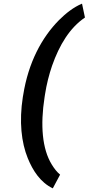

<svg xmlns="http://www.w3.org/2000/svg" viewBox="-20 -809 485 1051"><path d="M105 -278C84 -143 97 -29 132 57C160 126 202 190 269 222L309 147C292 133 277 114 263 91C211 6 200 -123 224 -277L226 -290C235 -349 249 -402 265 -449C305 -563 362 -657 445 -713L429 -789C383 -770 340 -736 303 -699C208 -603 135 -466 107 -289Z"/></svg>

Font: Aerodynamic
Style: Obl
Weight: 500
Designer: Google
Version: Version 2.000980; 2014